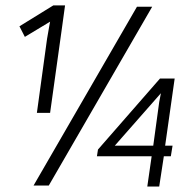

<svg xmlns="http://www.w3.org/2000/svg" viewBox="-20 -685 721 709"><path d="M208 -576.2 165 -268.1H116.2L153.8 -542Q155.3 -549.8 157 -560.3Q158.7 -570.8 161.1 -584Q163.6 -597.2 165 -605L71.8 -548.8L51.8 -587.9L176.8 -665H220.2ZM104 0 485.8 -660.2H542L160.2 0ZM337.9 -107.9 341.8 -132.8 570.8 -395H625L589.8 -147H617.2L610.8 -107.9H585L567.9 3.9H523.9L540 -107.9ZM403.8 -147H545.9L567.9 -308.1L574.2 -340.8Z"/></svg>

Font: Human Sans Light
Style: Italic
Weight: 300
Italic angle: -8°
Designer: Tim Radville
Foundry: Continuum
Version: Version 1.000;FEAKit 1.0